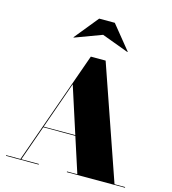

<svg xmlns="http://www.w3.org/2000/svg" viewBox="-142 -1133 1114 1247"><g transform="rotate(15 415.0 -509.0)"><path d="M421 -922.5 601.5 -855.5 604 -857.5 474 -1017.5H369L239 -857.5L241 -855.5ZM15 -4.5V0H235V-4.5H117L201 -242H416.5L493.5 -4.5H424V0H815V-4.5H743.5L480 -765H380.5L111 -4.5ZM313.5 -561 415 -246.5H202.5Z"/></g></svg>

Font: Bodoni* 36pt Fatface
Style: Regular
Weight: 900
Version: Version 2.3